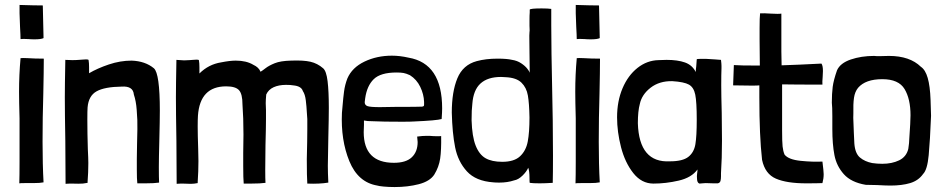

<svg xmlns="http://www.w3.org/2000/svg" viewBox="-20 -740 3806 776"><path d="M61 -631Q63 -597 63 -582Q74 -583 82 -582.5Q90 -582 96 -582Q104 -581 120 -581Q146 -581 156 -586L153 -718Q121 -718 59 -720Q58 -697 61 -631ZM63 -504Q57 -438 57 -369Q57 -331 59 -261V-177V-87Q59 -28 58 1Q62 0 80 0Q86 0 114 0Q142 0 156 -3Q152 -75 152 -167Q152 -265 155 -361Q157 -455 157 -500V-503Q121 -503 91 -505Q70 -506 63 -505Z M328 -500Q320 -500 312 -499Q304 -498 298 -498Q288 -497 272 -497Q256 -497 244 -498Q242 -394 242 -346Q242 -287 244 -169L245 3Q254 2 270 2Q278 2 296.5 2.5Q315 3 334 -1V-5Q337 -44 337 -81Q337 -99 335 -137Q333 -201 333 -257Q333 -293 334 -306Q338 -353 370.5 -371Q403 -389 472 -390Q518 -393 521 -358Q530 -331 532.5 -296Q535 -261 535 -255Q536 -227 534 -162L533 -98V-55Q533 -15 535 1H568Q604 1 623 -2Q622 -21 622 -65Q622 -99 624 -175Q626 -255 626 -293Q626 -443 602 -464Q567 -493 512 -495Q466 -495 420 -479.5Q374 -464 340 -444V-469Q340 -486 338 -497Q338 -500 328 -500Z M775 -499Q767 -499 759 -498Q751 -497 746 -497L724 -496Q719 -496 693 -498Q691 -394 691 -346Q691 -287 693 -169L694 3Q703 2 718 2L751 3Q764 3 779 0V-4Q782 -48 782 -89L781 -138Q779 -196 779 -228Q779 -257 780 -272Q788 -391 894 -391Q932 -391 946 -375.5Q960 -360 960 -318Q964 -265 964 -196L963 -122V-69Q963 -18 965 2H996Q1032 2 1053 -1Q1052 -17 1052 -54L1053 -154Q1055 -224 1055 -258V-295L1054 -323Q1054 -336 1056 -358Q1065 -378 1086 -387.5Q1107 -397 1136 -397Q1155 -397 1165 -395Q1198 -392 1204 -372Q1213 -359 1216 -334Q1219 -309 1220 -288Q1221 -267 1222 -259V-217Q1222 -175 1220 -97Q1220 -25 1222 2Q1271 4 1307 -2Q1305 -42 1305 -70Q1305 -104 1307 -184Q1309 -266 1309 -304Q1309 -371 1304 -412Q1299 -453 1286 -464Q1263 -484 1234.5 -490.5Q1206 -497 1156 -495Q1114 -494 1090.5 -484.5Q1067 -475 1053.5 -464.5Q1040 -454 1033 -450Q1026 -468 1004 -478Q976 -495 933 -495Q909 -495 874 -488Q823 -480 786 -443V-468Q786 -485 784 -496Q784 -499 775 -499Z M1488 -250Q1526 -248 1605 -248Q1642 -248 1653 -249Q1746 -253 1765 -259Q1767 -287 1767 -302Q1767 -484 1631 -507Q1596 -515 1564 -515Q1503 -515 1453 -491Q1403 -467 1384 -423Q1374 -397 1370.5 -370Q1367 -343 1365 -317.5Q1363 -292 1362 -284Q1357 -174 1392 -88.5Q1427 -3 1505 10Q1510 12 1530.5 14Q1551 16 1575 16Q1628 16 1672.5 4.5Q1717 -7 1735 -34Q1754 -65 1759 -99Q1764 -133 1763 -190Q1752 -189 1743.5 -189.5Q1735 -190 1729 -190Q1721 -191 1705 -191Q1687 -191 1666 -188Q1668 -172 1668 -166Q1668 -127 1644.5 -104.5Q1621 -82 1572 -82Q1450 -82 1450 -206L1451 -235V-253Q1463 -250 1488 -250ZM1694 -317Q1694 -313 1692.5 -311.5Q1691 -310 1686 -309Q1674 -308 1578 -308Q1552 -307 1515 -307Q1477 -307 1465.5 -311Q1454 -315 1454 -327Q1454 -331 1456 -343Q1463 -393 1490.5 -420Q1518 -447 1583 -447Q1600 -447 1611 -445Q1622 -443 1637 -436Q1664 -419 1678.5 -389Q1693 -359 1694 -328Z M2120 -657V-636Q2120 -630 2120.5 -622.5Q2121 -615 2120 -610Q2119 -598 2119.5 -577.5Q2120 -557 2120 -531L2121 -446Q2120 -451 2111 -462.5Q2102 -474 2086 -484.5Q2070 -495 2050 -498Q2029 -503 1991 -503Q1944 -503 1907 -493Q1851 -478 1828.5 -423.5Q1806 -369 1806 -285Q1808 -202 1819.5 -144.5Q1831 -87 1867 -47.5Q1903 -8 1974 -3Q1982 -2 1998 -2Q2031 -2 2058 -11Q2075 -14 2091.5 -30Q2108 -46 2115 -62Q2120 -48 2120 -22Q2120 -3 2121 -1Q2134 1 2161 1Q2182 1 2214 -1Q2215 -37 2215 -111Q2215 -191 2214 -253.5Q2213 -316 2212 -361Q2208 -543 2208 -638V-704Q2195 -706 2169 -706Q2123 -706 2121 -701V-690Q2120 -680 2120 -657ZM2120 -265Q2120 -205 2113 -168Q2106 -131 2082 -108.5Q2058 -86 2010 -86Q1968 -86 1942.5 -100.5Q1917 -115 1902.5 -151.5Q1888 -188 1886 -254Q1886 -298 1889 -320Q1893 -376 1922 -402.5Q1951 -429 2005 -429L2024 -428Q2067 -426 2087.5 -406Q2108 -386 2113.5 -354Q2119 -322 2120 -265Z M2309 -631Q2311 -597 2311 -582Q2322 -583 2330 -582.5Q2338 -582 2344 -582Q2352 -581 2368 -581Q2394 -581 2404 -586L2401 -718Q2369 -718 2307 -720Q2306 -697 2309 -631ZM2311 -504Q2305 -438 2305 -369Q2305 -331 2307 -261V-177V-87Q2307 -28 2306 1Q2310 0 2328 0Q2334 0 2362 0Q2390 0 2404 -3Q2400 -75 2400 -167Q2400 -265 2403 -361Q2405 -455 2405 -500V-503Q2369 -503 2339 -505Q2318 -506 2311 -505Z M2796 -500Q2796 -492 2794 -472Q2792 -458 2792 -449Q2778 -477 2748.5 -487.5Q2719 -498 2674 -498L2642 -497Q2595 -496 2556.5 -465.5Q2518 -435 2496 -383Q2474 -331 2474 -266Q2474 -207 2490 -145Q2506 -83 2539.5 -40.5Q2573 2 2621 2Q2671 2 2723 -10Q2775 -22 2799 -55Q2799 -48 2797.5 -38Q2796 -28 2797 -20Q2797 -1 2807 2Q2812 2 2818 1Q2824 0 2832 0L2864 1H2881Q2890 -1 2892 -9Q2894 -17 2894 -27Q2894 -37 2894 -40Q2898 -99 2898 -171L2897 -283Q2895 -357 2895 -395Q2895 -441 2896 -464V-474Q2896 -482 2894 -498L2868 -500Q2832 -503 2809 -502Q2796 -502 2796 -500ZM2796 -256Q2796 -190 2790.5 -157Q2785 -124 2762 -106Q2739 -88 2688 -88Q2563 -81 2558 -242Q2558 -291 2566 -320Q2574 -358 2609.5 -385.5Q2645 -413 2697 -412Q2745 -409 2764.5 -398Q2784 -387 2790 -357.5Q2796 -328 2796 -256Z M3122 -684 3095 -685Q3066 -687 3052 -686Q3050 -669 3050 -627V-580L3051 -475Q2968 -475 2946 -477L2943 -395L3019 -394Q3043 -394 3049 -395V-347Q3049 -191 3060 -94Q3072 -37 3116 -18Q3160 1 3238 1Q3283 1 3304 0Q3309 -18 3309 -36Q3309 -47 3304 -87Q3264 -85 3215.5 -90Q3167 -95 3151 -115Q3145 -129 3143 -148Q3141 -167 3141 -212V-246V-399Q3195 -398 3304 -398Q3303 -408 3305 -430L3306 -453Q3306 -475 3300 -483Q3204 -478 3139 -476L3138 -532V-685Q3133 -684 3122 -684Z M3344 -271V-219Q3344 -157 3352.5 -113Q3361 -69 3390.5 -36Q3420 -3 3479 7L3525 8Q3561 10 3579 10Q3625 10 3658.5 0Q3692 -10 3711 -37Q3728 -54 3733.5 -113Q3739 -172 3743 -272Q3743 -281 3741 -336.5Q3739 -392 3729.5 -425Q3720 -458 3702 -470Q3657 -514 3573 -514L3533 -513Q3520 -513 3513 -514Q3461 -514 3418.5 -499.5Q3376 -485 3363 -456Q3349 -416 3345.5 -389Q3342 -362 3342 -325Q3344 -308 3344 -271ZM3660 -274Q3660 -249 3655 -179Q3655 -164 3651 -138Q3643 -106 3614 -92Q3585 -78 3546 -78Q3525 -78 3505 -81Q3475 -87 3455.5 -103.5Q3436 -120 3433 -160L3431 -202Q3431 -216 3429.5 -241Q3428 -266 3429 -281Q3428 -320 3431.5 -344.5Q3435 -369 3448 -385Q3478 -420 3546 -420Q3612 -420 3636 -380Q3660 -340 3660 -274Z"/></svg>

Font: Londrina Solid Light
Style: Regular
Weight: 300
Designer: Marcelo Magalhaes
Foundry: Marcelo Magalhães
Version: Version 1.002